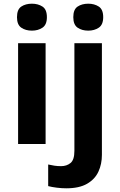

<svg xmlns="http://www.w3.org/2000/svg" viewBox="-20 -780 650 1040"><path d="M227 -546V0H78V-546ZM153 -760Q186 -760 210 -744.5Q234 -729 234 -686.8Q234 -646 210 -630Q186 -614 153 -614Q118.7 -614 95.4 -630Q72 -646 72 -686.8Q72 -729 95.4 -744.5Q118.7 -760 153 -760ZM339 240Q314 240 286.5 236.5Q259 233 241 228V111Q259 115 275 117.5Q291 120 311 120Q341 120 362 103Q383 86 383 37V-546H532V59Q532 109 513 150Q494 191 451.5 215.5Q409 240 339 240ZM377 -687Q377 -729 400.5 -744.5Q424 -760 458 -760Q491 -760 515 -744.5Q539 -729 539 -687Q539 -646 515 -630Q491 -614 458 -614Q424 -614 400.5 -630Q377 -646 377 -687Z"/></svg>

Font: Noto Sans Bamum
Style: Regular
Weight: 400
Designer: Monotype Design Team
Foundry: Monotype Imaging Inc.
Version: Version 2.001